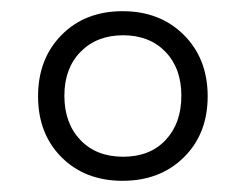

<svg xmlns="http://www.w3.org/2000/svg" viewBox="-20 -745 440 343"><path d="M48 -573Q48 -640 90 -682.5Q132 -725 199 -725Q266 -725 308.5 -682.5Q351 -640 351 -573Q351 -506 308.5 -464Q266 -422 199 -422Q132 -422 90 -464Q48 -506 48 -573ZM304 -574Q304 -623 275.5 -652.5Q247 -682 200 -682Q153 -682 124 -652.5Q95 -623 95 -574Q95 -525 123.5 -495Q152 -465 200 -465Q248 -465 276 -495Q304 -525 304 -574Z"/></svg>

Font: Noto Serif Light
Style: Regular
Weight: 300
Designer: Monotype Design Team
Foundry: Monotype Imaging Inc.
Version: Version 1.001